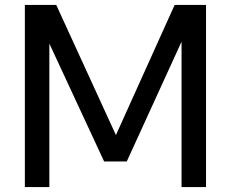

<svg xmlns="http://www.w3.org/2000/svg" viewBox="-20 -760 938 780"><path d="M81 0V-740H208.5L460 -191.5H442L689.5 -740H817V0H717.5V-647.5H743.5L495 -104H403L150.5 -647.5H180.5V0Z"/></svg>

Font: Encode Sans Condensed Thin Medium
Style: Regular
Weight: 500
Version: Version 3.002